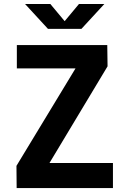

<svg xmlns="http://www.w3.org/2000/svg" viewBox="-20 -960 660 980"><path d="M66 -730V-611H365.5L64 -113.5L65 0H556.5V-128H232.5L529 -621.5L527.5 -730ZM108 -939.5H237L310 -852L383 -939.5H512.5L395.5 -812.5H225Z"/></svg>

Font: Monaspace Neon
Style: Bold
Weight: 700
Designer: Riley Cran & the Lettermatic Team
Foundry: Lettermatic
Version: Version 1.200 (Monaspace Neon)